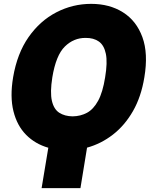

<svg xmlns="http://www.w3.org/2000/svg" viewBox="-20 -757 775 980"><path d="M716.8 -362.3Q700.7 -263.2 658.7 -189.9Q616.7 -116.7 556.2 -69.8Q495.6 -22.9 424.3 -3.4L390.6 203.1H192.4L226.6 -2.9Q159.7 -22 113.3 -68.8Q66.9 -115.7 48.6 -189.5Q30.3 -263.2 46.9 -362.3Q67.4 -483.9 125.7 -567.4Q184.1 -650.9 267.6 -694.1Q351.1 -737.3 445.3 -737.3Q539.1 -737.3 607.7 -694.1Q676.3 -650.9 706.8 -567.4Q737.3 -483.9 716.8 -362.3ZM516.6 -362.3Q529.3 -438.5 520.3 -482.4Q511.2 -526.4 484.4 -545.2Q457.5 -564 417 -563.5Q356.4 -564 311 -519.5Q265.6 -475.1 247.1 -362.3Q234.9 -285.6 244.9 -242.4Q254.9 -199.2 282.7 -181.4Q310.5 -163.6 350.6 -163.1Q391.1 -163.6 424.1 -181.4Q457 -199.2 480.7 -242.4Q504.4 -285.6 516.6 -362.3Z"/></svg>

Font: Inter Tight Black
Style: Italic
Weight: 900
Italic angle: -9.39999°
Designer: Rasmus Andersson
Foundry: rsms
Version: Version 3.004; ttfautohint (v1.8.4.7-5d5b)